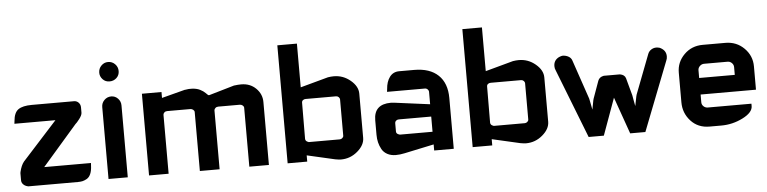

<svg xmlns="http://www.w3.org/2000/svg" viewBox="-44 -914 4525 1133"><g transform="rotate(-5 2218.5 -347.0)"><path d="M435 -405Q435 -390 418 -368Q401 -346 394 -341L188 -104H465L464 -89Q463 -59 454.5 -39.5Q446 -20 431.5 -12Q417 -4 405.5 -1.5Q394 1 377 1H84Q75 -1 74 -2Q73 -2 71 -3Q66 -5 62 -8Q45 -20 45 -38V-80Q45 -86 46 -87Q55 -126 72 -147L278 -374H35L37 -390Q41 -440 67 -458Q93 -476 147 -476H397Q413 -476 424 -464.5Q435 -453 435 -436Z M674 -427V-1H560V-427Q560 -451 577 -468Q594 -485 618 -485Q641 -485 657.5 -468Q674 -451 674 -427ZM560 -630Q560 -655 577 -672Q594 -689 617 -689Q641 -689 658 -672Q675 -655 675 -630.5Q675 -606 658 -590Q641 -574 616.5 -574Q592 -574 576 -591Q560 -608 560 -630Z M1189 -443 1195 -442 1346 -486H1348Q1369 -489 1388 -489Q1441 -489 1475.5 -455Q1510 -421 1510 -374V-1H1394V-350Q1394 -358 1386.5 -364Q1379 -370 1370 -370H1242Q1232 -370 1225 -363.5Q1218 -357 1218 -350V-1H1101V-350Q1101 -358 1093.5 -364Q1086 -370 1077 -370H939Q929 -370 922.5 -363.5Q916 -357 916 -350V-1H800V-485H916V-450L1054 -486H1056Q1079 -490 1095 -489Q1124 -488 1144 -478Q1164 -468 1175.5 -456Q1187 -444 1189 -443Z M1940 -370H1760Q1750 -370 1743.5 -364.5Q1737 -359 1737 -350L1736 -135Q1737 -121 1754 -116Q1755 -115 1755 -115Q1756 -115 1758 -115H1760H1940Q1948 -115 1955 -121Q1962 -127 1962 -135V-350Q1962 -357 1955.5 -363.5Q1949 -370 1940 -370ZM1737 -700V-441L1902 -486Q1920 -489 1937 -489Q1992 -489 2035 -453Q2078 -417 2078 -374V-112Q2078 -69 2035 -32.5Q1992 4 1937 4Q1925 4 1903 0L1737 -38V-1H1621V-700ZM1754 -116Q1754 -116 1754 -116Q1754 -116 1754 -116ZM1754 -116Q1754 -116 1754 -116Q1754 -116 1754 -116ZM1754 -116Q1754 -116 1754 -116Q1754 -116 1754 -116Z M2297 -202Q2287 -202 2280.5 -196Q2274 -190 2274 -180V-133Q2274 -122 2283 -117Q2292 -112 2297 -112H2489V-202ZM2413 -485Q2505 -485 2555 -437.5Q2605 -390 2605 -302V-1H2489V-37L2314 0Q2286 6 2262 6Q2233 6 2211.5 -5.5Q2190 -17 2179 -37Q2168 -57 2163 -78Q2158 -99 2158 -123V-209Q2158 -304 2259 -304Q2271 -304 2313 -298L2489 -275V-350Q2489 -356 2482.5 -363Q2476 -370 2466 -370H2242L2244 -386Q2247 -430 2267.5 -457.5Q2288 -485 2324 -485Z M3036 -370H2856Q2846 -370 2839.5 -364.5Q2833 -359 2833 -350L2832 -135Q2833 -121 2850 -116Q2851 -115 2851 -115Q2852 -115 2854 -115H2856H3036Q3044 -115 3051 -121Q3058 -127 3058 -135V-350Q3058 -357 3051.5 -363.5Q3045 -370 3036 -370ZM2833 -700V-441L2998 -486Q3016 -489 3033 -489Q3088 -489 3131 -453Q3174 -417 3174 -374V-112Q3174 -69 3131 -32.5Q3088 4 3033 4Q3021 4 2999 0L2833 -38V-1H2717V-700ZM2850 -116Q2850 -116 2850 -116Q2850 -116 2850 -116ZM2850 -116Q2850 -116 2850 -116Q2850 -116 2850 -116ZM2850 -116Q2850 -116 2850 -116Q2850 -116 2850 -116Z M3654 -327 3682 -224Q3683 -219 3687.5 -193Q3692 -167 3694 -159Q3696 -168 3701 -194.5Q3706 -221 3708 -226L3797 -458Q3803 -474 3817 -483Q3831 -492 3847 -492Q3855 -492 3862 -490Q3866 -490 3873 -486Q3905 -469 3905 -435Q3905 -421 3900 -411L3740 -1H3650L3573 -219L3494 -1H3404L3244 -411Q3239 -421 3239 -435Q3239 -470 3271 -486Q3280 -490 3282 -490Q3290 -493 3297 -492Q3314 -491 3328.5 -482.5Q3343 -474 3348 -458L3427 -226Q3429 -220 3433.5 -194Q3438 -168 3440 -160Q3442 -168 3446.5 -194Q3451 -220 3453 -224L3490 -327Q3498 -348 3524 -353Q3529 -353 3534 -353H3610Q3618 -353 3620 -353Q3648 -348 3654 -327Z M4120 -113H4378V-99Q4378 -61 4317.5 -30.5Q4257 0 4190 0H4120Q4052 0 4009.5 -46.5Q3967 -93 3967 -157V-333Q3967 -395 4011.5 -439.5Q4056 -484 4122 -484H4256Q4322 -484 4367 -439Q4412 -394 4412 -331V-193H4084V-147Q4084 -133 4094.5 -123Q4105 -113 4120 -113ZM4084 -337V-291H4295V-337Q4295 -351 4284.5 -361.5Q4274 -372 4259 -372H4120Q4106 -372 4095 -361.5Q4084 -351 4084 -337Z"/></g></svg>

Font: FifthLeg
Style: Bold
Weight: 700
Designer: Jakub Steiner
Version: Version 1.0